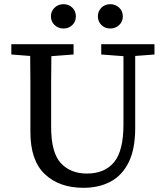

<svg xmlns="http://www.w3.org/2000/svg" viewBox="-20 -881 787 916"><path d="M463 -621V-670H717V-621L625 -614V-269Q625 -170 594 -107Q563 -44 507.5 -14.5Q452 15 378 15Q263 15 194 -50Q125 -115 125 -251V-360Q125 -423 125 -486.5Q125 -550 124 -614L34 -621V-670H331V-621L225 -613Q224 -551 224 -487.5Q224 -424 224 -360V-275Q224 -153 270 -103Q316 -53 395 -53Q479 -53 524 -107Q569 -161 569 -287V-613ZM283 -745Q258 -745 240.5 -761.5Q223 -778 223 -803Q223 -828 240.5 -844.5Q258 -861 283 -861Q308 -861 325 -844.5Q342 -828 342 -803Q342 -778 325 -761.5Q308 -745 283 -745ZM506 -745Q481 -745 464 -761.5Q447 -778 447 -803Q447 -828 464 -844.5Q481 -861 506 -861Q531 -861 548.5 -844.5Q566 -828 566 -803Q566 -778 548.5 -761.5Q531 -745 506 -745Z"/></svg>

Font: Source Serif 4 SmText
Style: Regular
Weight: 400
Designer: Frank Grießhammer
Foundry: Adobe
Version: Version 4.005;hotconv 1.1.0;makeotfexe 2.6.0